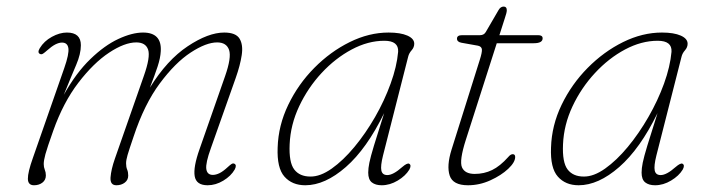

<svg xmlns="http://www.w3.org/2000/svg" viewBox="-20 -556 2152 584"><path d="M329.5 -73.5 417.5 -325Q438 -383 430.5 -405Q423 -427 394.5 -427Q359 -427 311.8 -395.8Q264.5 -364.5 218.5 -304.5Q172.5 -244.5 142 -158.5Q123.5 -106.5 118.2 -87.2Q113 -68 113 -57Q113 -47.5 116.2 -39.8Q119.5 -32 119.5 -22.5Q119.5 -8.5 109 -0.5Q98.5 7.5 83.5 7.5Q65 7.5 64.8 -12.2Q64.5 -32 80 -75.5L175.5 -349Q190.5 -392 188 -409.2Q185.5 -426.5 168.5 -426.5Q159.5 -426.5 148.2 -420.8Q137 -415 122.5 -402Q116.5 -396.5 111.2 -393Q106 -389.5 101.5 -392Q93 -396 101 -409.5Q114 -431 137.8 -444Q161.5 -457 183.5 -457Q226 -457 226 -418.5Q226 -392 211.8 -358.8Q197.5 -325.5 174 -267.5Q211.5 -334.5 254.8 -376.2Q298 -418 340 -437.5Q382 -457 415 -457Q472.5 -457 469 -400Q468 -380 459.5 -354Q451 -328 436 -289.5Q488 -373.5 550.8 -415.2Q613.5 -457 662 -457Q697.5 -457 708.8 -438.2Q720 -419.5 715.2 -388.2Q710.5 -357 697 -319L621.5 -105.5Q605 -60 607.5 -42Q610 -24 627.5 -24Q636.5 -24 647.5 -29.2Q658.5 -34.5 673 -48Q679.5 -54 684 -57Q688.5 -60 693 -58Q701 -54 694 -40.5Q682.5 -20.5 659.2 -6.5Q636 7.5 611.5 7.5Q577 7.5 572.2 -20Q567.5 -47.5 587 -102.5L664.5 -324Q684.5 -381 676.8 -404Q669 -427 640.5 -427Q607 -427 560 -396.2Q513 -365.5 466 -302.2Q419 -239 386.5 -141Q372.5 -100 368 -84.5Q363.5 -69 363.5 -59Q363.5 -48 366.8 -40.2Q370 -32.5 370 -22Q370 -8.5 359.5 -0.5Q349 7.5 334 7.5Q314.5 7.5 316.2 -16.5Q318 -40.5 329.5 -73.5Z M1145 -83Q1137 -51 1140 -37.2Q1143 -23.5 1158 -23.5Q1176 -23.5 1203.5 -48Q1218.5 -61 1224.5 -58Q1232.5 -53.5 1225 -40Q1213.5 -21 1189.8 -6.8Q1166 7.5 1141 7.5Q1122 7.5 1111 -1.2Q1100 -10 1100 -31Q1100 -44 1103.5 -61.2Q1107 -78.5 1117.5 -113.2Q1128 -148 1148.5 -212Q1095.5 -103.5 1032 -48Q968.5 7.5 908.5 7.5Q868.5 7.5 845.2 -18.8Q822 -45 824.5 -107Q826.5 -174.5 856.8 -237.2Q887 -300 936 -349.5Q985 -399 1043.8 -428Q1102.5 -457 1162 -457Q1198 -457 1219 -447.8Q1240 -438.5 1240 -423Q1240 -412 1232 -403Q1224 -394 1221.5 -383.5ZM861 -117Q858.5 -62 875 -40.5Q891.5 -19 924 -19Q954 -18.5 989 -43.2Q1024 -68 1058 -109Q1092 -150 1120.8 -200Q1149.5 -250 1168.2 -301.8Q1187 -353.5 1191 -398.5Q1193 -432 1149 -432Q1099.5 -432 1049.8 -405.5Q1000 -379 958.2 -334Q916.5 -289 890 -232.8Q863.5 -176.5 861 -117Z M1434 -417 1383.5 -426Q1370 -428.5 1370 -438.5Q1370 -449 1385.5 -449H1440Q1452 -449 1457.5 -458.5L1496.5 -525.5Q1502.5 -536 1512 -536Q1521.5 -536 1521.5 -525Q1521.5 -520.5 1519.8 -514.5Q1518 -508.5 1515.5 -500.5L1499 -449H1617Q1630.5 -449 1630.5 -439.5Q1630.5 -424.5 1603.5 -424.5H1491L1397 -131Q1376.5 -67 1385.2 -47Q1394 -27 1424 -27Q1452.5 -27 1476.8 -38.8Q1501 -50.5 1526 -78.5Q1533 -87 1539.5 -87Q1547 -87 1547 -78.5Q1547 -62.5 1525.8 -42.5Q1504.5 -22.5 1471.5 -7.5Q1438.5 7.5 1403.5 7.5Q1357.5 7.5 1347.8 -22Q1338 -51.5 1353.5 -101L1439.5 -374.5Q1446.5 -396.5 1445.8 -405.5Q1445 -414.5 1434 -417Z M1976.5 -83Q1968.5 -51 1971.5 -37.2Q1974.5 -23.5 1989.5 -23.5Q2007.5 -23.5 2035 -48Q2050 -61 2056 -58Q2064 -53.5 2056.5 -40Q2045 -21 2021.2 -6.8Q1997.5 7.5 1972.5 7.5Q1953.5 7.5 1942.5 -1.2Q1931.5 -10 1931.5 -31Q1931.5 -44 1935 -61.2Q1938.5 -78.5 1949 -113.2Q1959.5 -148 1980 -212Q1927 -103.5 1863.5 -48Q1800 7.5 1740 7.5Q1700 7.5 1676.8 -18.8Q1653.5 -45 1656 -107Q1658 -174.5 1688.2 -237.2Q1718.5 -300 1767.5 -349.5Q1816.5 -399 1875.2 -428Q1934 -457 1993.5 -457Q2029.5 -457 2050.5 -447.8Q2071.5 -438.5 2071.5 -423Q2071.5 -412 2063.5 -403Q2055.5 -394 2053 -383.5ZM1692.5 -117Q1690 -62 1706.5 -40.5Q1723 -19 1755.5 -19Q1785.5 -18.5 1820.5 -43.2Q1855.5 -68 1889.5 -109Q1923.5 -150 1952.2 -200Q1981 -250 1999.8 -301.8Q2018.5 -353.5 2022.5 -398.5Q2024.5 -432 1980.5 -432Q1931 -432 1881.2 -405.5Q1831.5 -379 1789.8 -334Q1748 -289 1721.5 -232.8Q1695 -176.5 1692.5 -117Z"/></svg>

Font: Fraunces 9pt S050 Thin
Style: Italic
Weight: 100
Italic angle: -16°
Version: Version 1.000; ttfautohint (v1.8.3)